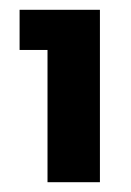

<svg xmlns="http://www.w3.org/2000/svg" viewBox="-20 -724 268 392"><path d="M77 -622V-352H184V-704H20V-622Z"/></svg>

Font: Poppins SemiBold
Style: Regular
Weight: 600
Designer: Ninad Kale (Devanagari), Jonny Pinhorn (Latin)
Foundry: Indian Type Foundry
Version: 4.004